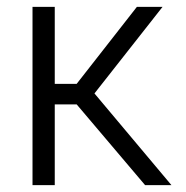

<svg xmlns="http://www.w3.org/2000/svg" viewBox="-20 -541 543 561"><path d="M75 0V-521H140V-296H204L380 -521H455L256 -268L481 0H404L204 -236H140V0Z"/></svg>

Font: Rising Sun Light
Style: Regular
Weight: 300
Designer: Matt McInerney, Pablo Impallari, Rodrigo Fuenzalida (Raleway font), Stephen Hutchings (Greek), Cristiano Sobral (main ch
Foundry: The Rising Sun Project Authors
Version: Version 4.327; ttfautohint (v1.8.4.7-5d5b-dirty)